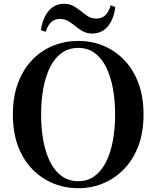

<svg xmlns="http://www.w3.org/2000/svg" viewBox="-20 -975 825 1014"><path d="M196 -816Q206 -882 238 -918.5Q270 -955 318 -955Q346 -955 366 -944Q386 -933 404 -919Q422 -904 442 -890.5Q462 -877 490 -877Q519 -877 537 -895.5Q555 -914 565 -947L589 -938Q580 -871 548.5 -834.5Q517 -798 468 -798Q439 -798 419 -809Q399 -820 383 -833Q365 -848 344 -861.5Q323 -875 294 -875Q269 -875 250.5 -858Q232 -841 221 -807ZM393 19Q324 19 261.5 -6.5Q199 -32 151 -81Q103 -130 75.5 -202.5Q48 -275 48 -370Q48 -465 75.5 -537.5Q103 -610 151 -659.5Q199 -709 261.5 -734Q324 -759 393 -759Q463 -759 524.5 -734Q586 -709 634.5 -659.5Q683 -610 710.5 -537.5Q738 -465 738 -370Q738 -276 710.5 -203.5Q683 -131 634.5 -81.5Q586 -32 524.5 -6.5Q463 19 393 19ZM393 -18Q443 -18 479.5 -45Q516 -72 540 -119.5Q564 -167 576 -231.5Q588 -296 588 -370Q588 -445 576 -509Q564 -573 540 -621Q516 -669 479.5 -695.5Q443 -722 393 -722Q343 -722 306 -695.5Q269 -669 245 -621Q221 -573 209 -509Q197 -445 197 -370Q197 -296 209 -231.5Q221 -167 245 -119.5Q269 -72 306 -45Q343 -18 393 -18Z"/></svg>

Font: Noto Serif KR ExtraLight
Style: Bold
Weight: 700
Version: Version 2.002-H1;hotconv 1.1.0;makeotfexe 2.6.0